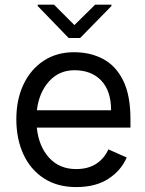

<svg xmlns="http://www.w3.org/2000/svg" viewBox="-20 -771 608 803"><path d="M298.3 11.4Q220.2 11.4 164.2 -24.7Q108.3 -60.7 78.3 -124.8Q48.3 -188.9 48.3 -272.7Q48.3 -354.4 78.1 -417.6Q108 -480.8 162.3 -516.7Q216.6 -552.6 289.8 -552.6Q358 -552.6 411.2 -524.3Q464.5 -496.1 495 -434.5Q525.6 -372.9 525.6 -272.7V-237.2H133.9Q142 -159.1 185.2 -111.5Q228.3 -63.9 298.3 -63.9Q348.4 -63.9 382.3 -85.9Q416.2 -108 433.2 -146.3L509.9 -112.2Q486.5 -57.9 433.4 -23.3Q380.3 11.4 298.3 11.4ZM291.2 -477.3Q227.3 -477.3 185.2 -430.8Q143.1 -384.2 134.2 -309.7H444.6Q444.6 -390.6 403.6 -433.9Q362.6 -477.3 291.2 -477.3ZM206 -751.4 291.2 -666.2 377.8 -751.4H446V-745.7L315.3 -612.2H267L137.8 -745.7V-751.4Z"/></svg>

Font: Interface
Style: Regular
Weight: 400
Designer: Rasmus Andersson
Foundry: rsms
Version: Version 1.8